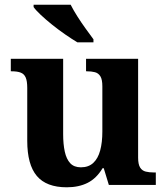

<svg xmlns="http://www.w3.org/2000/svg" viewBox="-20 -786 707 816"><path d="M263.7 10Q177.2 10 136.5 -38.2Q95.8 -86.5 95.8 -187.7V-412.1Q95.8 -441.5 89.2 -456.6Q82.7 -471.7 68.2 -477.3Q53.8 -483 29.5 -483H25.9V-536H248.4V-215.9Q248.4 -173.5 255.3 -141.7Q262.2 -109.8 278.5 -92.3Q294.8 -74.9 323.8 -74.9Q356.2 -74.9 376.4 -93.6Q396.6 -112.4 405.8 -146.6Q415 -180.8 415 -227V-419.1Q415 -448.2 406.6 -461.7Q398.2 -475.3 383.5 -479.1Q368.8 -483 349.3 -483H345.7V-536H567V-116Q567 -87.5 575.6 -73.9Q584.2 -60.3 599.5 -56.7Q614.8 -53 633.9 -53H642.2V0H442.6L420.9 -71.1H415.9Q390.1 -27.9 352.6 -9Q315 10 263.7 10ZM309 -606Q285.5 -620 257.3 -639.5Q229.1 -659 201.6 -681Q174.2 -703 153 -723Q131.8 -743 122.8 -756V-766H280.3Q291.3 -744 308.4 -717Q325.5 -690 344.3 -664Q363.2 -638 377.2 -619V-606Z"/></svg>

Font: Noto Serif Lao
Style: Regular
Weight: 400
Designer: Monotype Design Team
Foundry: Monotype Imaging Inc.
Version: Version 2.003